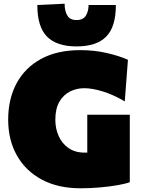

<svg xmlns="http://www.w3.org/2000/svg" viewBox="-20 -999 765 1034"><path d="M414 15Q292.5 15 205.2 -31.8Q118 -78.5 71 -161.8Q24 -245 24 -355Q24 -465.5 69 -549.8Q114 -634 200.8 -681.5Q287.5 -729 413 -729Q488 -729 555.2 -713.5Q622.5 -698 669 -677L652 -453Q587.5 -490.5 531.5 -507.2Q475.5 -524 434 -524Q392.5 -524 357 -506.2Q321.5 -488.5 299.8 -451Q278 -413.5 278 -354Q278 -307 295.8 -266.8Q313.5 -226.5 348.8 -201.8Q384 -177 437 -177Q443.5 -177 450 -177V-381H679V-18Q657 -9.5 615 -2Q573 5.5 520.2 10.2Q467.5 15 414 15ZM392 -749Q285.5 -749 233.2 -801.8Q181 -854.5 181 -972L328 -979Q328 -940 342.5 -915.5Q357 -891 392 -891Q428 -891 442.5 -914.8Q457 -938.5 457 -972H604Q604 -854.5 552 -801.8Q500 -749 392 -749Z"/></svg>

Font: Commissioner Black
Style: Regular
Weight: 900
Designer: Kostas Bartsokas
Foundry: Kostas Bartsokas
Version: Version 1.000; ttfautohint (v1.8.3)